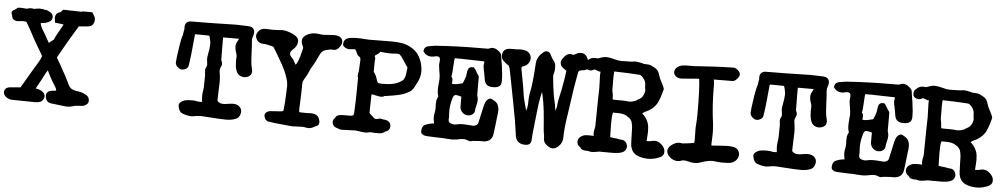

<svg xmlns="http://www.w3.org/2000/svg" viewBox="-47 -991 7136 1365"><g transform="rotate(5 3521.0 -308.5)"><path d="M462.4 35.6H437Q353 24.9 348.1 24.9Q334.5 24.9 317.9 19.3Q301.3 13.7 293 -12.7Q291 -20.5 291 -26.9Q291 -60.1 327.6 -66.4Q346.7 -68.8 365.7 -70.8L362.8 -70.3Q361.3 -62 361.3 -65.9Q361.3 -84.5 345.7 -106.4Q312.5 -157.2 282.2 -225.6Q282.2 -226.6 301.8 -226.6L295.4 -216.8Q278.3 -195.3 249 -135.7Q237.8 -114.3 214.8 -72.8L219.7 -72.3Q259.3 -66.4 276.9 -42Q282.7 -31.7 282.7 -22Q282.7 -16.6 280.8 -10.3Q272 12.2 256.1 18.3Q240.2 24.4 216.8 24.4Q209 23.4 148.4 23.4L54.2 22Q22.9 20 4.4 0.5Q-7.8 -12.7 -7.8 -27.3Q-7.8 -61 33.2 -65.4Q75.2 -69.3 106.4 -71.3Q170.4 -181.6 185.1 -205.6Q201.7 -231.4 219.2 -261.7Q233.9 -285.6 239.7 -305.7Q239.7 -309.6 203.1 -369.6Q176.3 -413.6 152.3 -460.4Q131.8 -499 109.4 -536.6Q105.5 -542 85.9 -542Q71.8 -542 47.9 -538.6Q24.9 -538.6 14.6 -547.9Q4.4 -557.1 2 -575.7Q2.4 -571.3 4.9 -570.3Q-2.9 -585.4 -2.9 -592.8Q-2.9 -606.9 6.8 -611.8Q16.6 -616.7 22.2 -620.8Q27.8 -625 29.8 -626Q33.7 -635.3 54.2 -635.3Q59.6 -635.3 69.8 -634.3Q83 -632.8 96.7 -632.8Q102.5 -632.8 101.1 -631.3Q116.7 -638.2 132.3 -638.2Q146.5 -638.2 150.9 -635.3Q166 -636.7 181.6 -640.1Q185.1 -641.1 190.9 -641.1Q220.2 -641.1 228 -636.2Q226.6 -635.3 237.8 -635.3L246.6 -634.3Q291 -616.7 291 -589.8Q291 -542.5 200.7 -538.6L208.5 -539.1L209 -546.4Q209 -520.5 234.9 -481.9Q242.7 -469.7 249.5 -457Q269.5 -420.4 279.8 -403.3Q280.8 -406.7 316.4 -432.6Q313.5 -429.7 313.5 -430.7Q316.4 -440.4 329.6 -465.3Q377.9 -550.8 377.9 -553.7Q377.9 -543 381.3 -542.5Q362.3 -543.9 344.2 -547.4Q335 -548.8 310.5 -551.3Q306.6 -579.6 306.6 -585Q306.6 -624.5 351.6 -630.4Q345.2 -630.4 341.8 -627Q344.2 -629.4 345.2 -630.9L361.3 -647.9Q387.7 -647.9 415 -646.5Q451.2 -645 479 -645Q497.1 -645 493.7 -644L497.6 -647.9H568.4L578.6 -631.3Q591.3 -613.3 591.3 -594.7Q591.3 -582 584.2 -567.9Q577.1 -553.7 562 -547.9Q553.7 -546.4 546.6 -545.2Q539.6 -543.9 476.6 -538.6Q483.9 -542 477.5 -532.7Q412.6 -427.2 345.7 -306.2Q346.7 -307.6 346.7 -307.6Q346.7 -303.2 347.2 -302.2Q355 -287.1 377 -251Q426.3 -163.6 436.5 -139.6Q444.8 -119.6 455.1 -105Q466.8 -90.8 485.1 -85.2Q503.4 -79.6 524.9 -77.6Q548.3 -73.7 577.1 -58.1Q598.6 -43.9 598.6 -19Q598.6 -2.4 585.9 7.8Q573.2 18.1 561 20.5Q545.4 22.9 532.2 22.9Q509.3 23.9 495.1 27.3V28.3Z M1584 29.8Q1545.4 29.8 1464.4 23.9Q1434.6 21 1404.3 20Q1375.5 20 1357.4 24.4Q1346.2 27.3 1333.5 27.3Q1306.6 27.3 1270 13.7Q1247.6 5.4 1240.2 -26.4Q1237.3 -39.1 1237.3 -42.5Q1237.3 -61 1262.2 -74.2Q1278.8 -82.5 1285.2 -82.5Q1300.3 -85.9 1330.6 -85.9Q1361.8 -85.9 1367.7 -80.1L1361.8 -81.5Q1367.2 -81.5 1375 -80.8Q1382.8 -80.1 1389.6 -80.1Q1397 -80.1 1401.4 -81.1Q1400.9 -81.1 1400.9 -86.4Q1400.9 -90.3 1399.9 -94.2Q1398.4 -108.4 1398.4 -121.6Q1398.4 -139.6 1401.1 -155.8Q1403.8 -171.9 1404.8 -185.5L1406.2 -274.9Q1406.2 -280.3 1404.5 -288.6Q1402.8 -296.9 1402.8 -306.6Q1402.8 -319.3 1409.7 -330.1Q1414.6 -337.4 1414.6 -348.6Q1414.6 -356.9 1412.4 -368.2Q1410.2 -379.4 1410.2 -392.6Q1410.2 -402.8 1415 -427.2Q1422.4 -461.4 1423.8 -494.6Q1422.4 -525.9 1410.2 -558.6Q1411.6 -555.2 1412.1 -554.7Q1409.7 -555.7 1353 -555.7H1318.8H1309.6L1307.1 -530.8Q1294.9 -390.1 1283.7 -327.6Q1279.8 -313 1265.9 -305.2Q1252 -297.4 1239.3 -297.4Q1222.2 -297.4 1205.6 -313.5Q1192.4 -326.2 1191.4 -341.8Q1193.4 -380.4 1199.7 -418Q1215.3 -531.2 1226.1 -547.4Q1226.1 -547.4 1225.1 -545.4Q1224.1 -543.5 1224.6 -546.9Q1229.5 -583 1232.9 -591.8Q1231.4 -590.3 1231.4 -584.5Q1230.5 -590.3 1230.5 -596.2Q1230.5 -643.1 1275.1 -643.8Q1319.8 -644.5 1353.5 -644.5L1411.6 -645L1593.3 -648.9Q1618.7 -648.9 1642.1 -647.5Q1661.1 -646 1681.2 -646Q1727.1 -644.5 1727.1 -604.5Q1727.1 -592.3 1720.2 -573.2Q1716.3 -564 1716.3 -552.2L1717.8 -524.9L1719.7 -504.9L1721.2 -466.3Q1722.7 -433.1 1725.1 -399.4Q1727.5 -369.1 1734.4 -344.7Q1736.8 -335.4 1736.8 -328.1Q1736.8 -292.5 1696.3 -283.7Q1689.5 -282.2 1682.1 -282.2Q1661.6 -283.2 1646.5 -293.9Q1616.2 -315.9 1616.2 -397.5Q1616.2 -412.1 1617.7 -427.2Q1617.7 -436.5 1608.9 -460.9Q1603.5 -477.5 1603.5 -495.6Q1603.5 -516.1 1617.7 -537.6Q1622.6 -545.9 1623 -550.8H1515.1Q1510.3 -550.8 1510.3 -548.3V-505.4Q1510.3 -447.3 1511.2 -389.6Q1511.7 -388.2 1513.7 -383.8Q1519.5 -373 1519.5 -360.8Q1519.5 -356.4 1518.1 -352.5L1512.7 -339.8Q1506.3 -326.2 1506.3 -316.9Q1506.3 -304.7 1509.3 -291Q1513.7 -261.2 1513.7 -239.7V-232.9Q1510.3 -102.1 1509.3 -99.1Q1502.4 -103.5 1500.5 -105.5Q1511.7 -105.5 1511.7 -95.2Q1515.1 -92.3 1524.4 -86.4Q1535.2 -79.6 1551.8 -79.6Q1566.9 -79.6 1584 -83Q1610.4 -86.9 1622.1 -86.9Q1658.2 -86.9 1674.8 -64Q1684.1 -52.7 1684.1 -36.1Q1684.1 -25.9 1679.7 -13.7Q1672.4 9.3 1650.9 17.6Q1621.1 29.8 1584 29.8Z M2170.9 38.6Q2162.1 38.6 2152.3 36.6Q2140.6 33.2 2123 33.2Q2107.9 33.2 2091.3 34.7Q2074.7 36.1 2056.2 36.1Q2038.1 35.6 2022.2 33.2Q2006.3 30.8 1988.8 29.8Q1923.3 24.4 1879.9 16.6Q1864.7 11.2 1858.2 -2.4Q1851.6 -16.1 1851.6 -26.4Q1851.6 -39.6 1870.6 -52.2Q1881.8 -59.1 1928.2 -60.5Q1949.2 -61 1974.1 -64Q1976.1 -64.5 1979.7 -67.4Q1983.4 -70.3 1983.4 -70.3Q1990.2 -128.4 1992.2 -199.2L1992.7 -218.3Q1994.1 -230.5 1994.1 -241.7Q1994.1 -262.2 1989.7 -281.2Q1978 -328.6 1954.6 -373.5L1941.4 -398.9Q1880.4 -505.9 1872.1 -515.1Q1869.6 -518.1 1824.7 -527.3Q1809.1 -530.3 1798.8 -530.3Q1788.6 -530.3 1774.4 -535.2Q1760.3 -540 1749.5 -559.1Q1742.7 -572.8 1742.7 -583.5Q1742.7 -597.2 1754.4 -612.8Q1771 -637.7 1805.7 -637.7L1820.3 -636.7Q1839.4 -635.7 1857.4 -635.7Q1887.7 -635.7 1916 -638.2Q1918.9 -639.2 1924.8 -639.2Q1948.7 -639.2 1983.9 -626Q2043.9 -604 2043.9 -570.3Q2043.9 -535.6 2012.2 -508.3Q1994.6 -493.2 1994.6 -478Q1995.1 -461.9 2015.1 -444.3Q2023.4 -436 2026.9 -425.8Q2027.8 -423.3 2028.8 -422.4Q2033.7 -415.5 2037.1 -408.7Q2040.5 -401.9 2041.5 -400.4Q2042.5 -398.9 2038.1 -399.4Q2039.1 -399.4 2043 -404.3Q2061 -426.3 2081.5 -514.2Q2083.5 -522 2083.5 -525.4Q2083.5 -531.7 2082 -534.2Q2069.8 -556.2 2069.8 -573.7Q2069.8 -612.3 2124.5 -630.9Q2141.1 -636.2 2160.6 -636.2Q2177.7 -636.2 2192.6 -633.8Q2207.5 -631.3 2220.2 -631.3Q2225.6 -631.3 2230 -631.8Q2241.2 -633.3 2251.7 -633.3Q2262.2 -633.3 2272.9 -634.8Q2283.7 -636.2 2294.9 -636.2Q2339.4 -636.2 2353 -609.9Q2356.9 -603.5 2356.9 -593.8Q2356.9 -588.9 2355 -578.9Q2353 -568.8 2337.4 -548.8Q2322.3 -530.8 2300.3 -530.8Q2294.4 -530.8 2289.8 -531.5Q2285.2 -532.2 2281.2 -532.2Q2278.8 -532.2 2272 -530.3Q2247.1 -526.4 2231.2 -518.6Q2215.3 -510.7 2205.6 -489.3Q2181.6 -434.6 2150.9 -385.3L2131.3 -341.8L2121.6 -324.2Q2109.4 -305.7 2101.6 -287.1Q2099.6 -278.3 2099.6 -267.6V-248L2098.6 -199.7Q2097.7 -151.4 2095.7 -125.5Q2094.2 -109.4 2094.2 -94.2Q2094.2 -81.5 2095.2 -69.8Q2095.7 -66.9 2149.4 -66.9Q2159.7 -66.9 2176.3 -67.9H2180.2Q2239.3 -67.9 2244.6 -11.2L2244.1 -3.4Q2242.7 14.6 2226.6 18.6Q2220.2 20.5 2213.9 24.4Q2192.4 38.6 2170.9 38.6Z M2576.2 34.7Q2557.1 34.7 2529.3 29.3L2508.8 26.4Q2477.1 26.4 2443.8 28.3L2409.7 29.8Q2391.6 29.8 2380.4 22.5Q2373 21.5 2361.6 16.4Q2350.1 11.2 2344.5 1.2Q2338.9 -8.8 2338.9 -19Q2338.9 -40 2352.5 -48.3Q2360.4 -74.7 2405.3 -74.7L2438 -75.2L2451.7 -74.7Q2475.6 -74.7 2481 -81.1Q2486.3 -87.4 2486.8 -129.4Q2490.2 -198.2 2490.2 -267.1Q2490.2 -309.6 2491.2 -347.2Q2487.8 -351.6 2487.8 -363.8Q2487.8 -377 2492.7 -398.4L2493.7 -419.9Q2496.6 -457.5 2496.6 -476.1Q2496.6 -483.4 2494.9 -489.5Q2493.2 -495.6 2485.8 -499.5Q2471.7 -507.3 2462.9 -533.2Q2457.5 -548.8 2445.3 -548.8Q2439.9 -548.8 2431.9 -547.1Q2423.8 -545.4 2413.6 -545.4Q2398.9 -545.4 2396 -547.9L2398.9 -548.3Q2389.2 -548.3 2382.6 -552.5Q2376 -556.6 2370.1 -562.5Q2364.3 -568.4 2364.3 -576.7Q2364.3 -585.4 2367.7 -596.7Q2371.1 -607.9 2381.3 -615.2Q2401.4 -626.5 2421.9 -626.5Q2437 -629.4 2458 -629.4Q2481.4 -629.4 2509.8 -627Q2532.2 -625 2546.9 -625Q2610.8 -626.5 2708 -626.5Q2747.6 -626.5 2782.7 -620.6Q2817.9 -614.7 2854.5 -592.3Q2880.9 -575.2 2897 -553.7Q2934.6 -499.5 2935.5 -431.6Q2935.5 -389.6 2913.1 -349.6Q2907.7 -340.8 2903.8 -332Q2893.1 -305.7 2873.5 -287.6Q2835.4 -262.7 2791.5 -252.9Q2756.3 -244.6 2716.3 -239.3Q2699.2 -237.3 2688.5 -235.4Q2683.6 -228.5 2664.1 -228.5Q2651.4 -228.5 2627.4 -234.4Q2606 -239.7 2593.3 -239.7Q2588.9 -239.7 2596.7 -243.7Q2593.8 -117.7 2593.8 -106.9Q2600.1 -98.6 2613.8 -87.4L2623.5 -78.1Q2631.3 -70.3 2637.2 -67.9H2653.8Q2652.8 -67.4 2658.9 -70.1Q2665 -72.8 2673.3 -72.8Q2685.1 -72.8 2691.9 -69.3H2690.4Q2710.9 -69.3 2725.6 -63Q2750 -52.2 2750 -23.4Q2750 6.3 2710.9 19L2713.9 17.6Q2699.2 31.7 2669.9 31.7L2654.3 31.2L2645.5 31.7Q2633.8 31.7 2624 30.3L2609.9 29.3Q2595.2 34.7 2576.2 34.7ZM2663.6 -320.8 2681.6 -321.3Q2765.1 -321.3 2810.1 -358.9Q2821.3 -370.1 2825.7 -387.2Q2830.1 -404.3 2831.5 -424.8Q2833 -438.5 2835 -450.2V-450.7Q2835 -450.7 2835 -451.2Q2830.6 -459 2797.9 -506.3Q2785.6 -526.9 2773.4 -537.6Q2767.1 -543.5 2753.4 -543.5H2751Q2728 -541 2704.1 -541Q2671.9 -541 2639.6 -545.9Q2634.8 -546.9 2632.8 -546.9Q2633.8 -546.9 2629.6 -541.3Q2625.5 -535.6 2609.9 -524.9Q2596.2 -517.6 2596.2 -512.2Q2596.2 -508.3 2599.6 -501.5L2601.1 -496.6Q2601.1 -489.7 2600.3 -487.1Q2599.6 -484.4 2599.6 -484.9L2599.1 -466.8L2598.6 -421.9V-399.9Q2598.6 -399.9 2603 -394L2605.5 -391.1Q2618.2 -372.1 2622.6 -354.5Q2627 -336.9 2634.8 -325.2Q2630.4 -325.7 2636.7 -324.2Q2648.4 -321.3 2663.6 -320.8Z M3329.6 31.2H3318.4Q3294.9 20.5 3276.9 20.5Q3257.8 20.5 3230 26.9Q3209.5 30.3 3189.5 30.3Q3172.9 30.3 3156.2 28.3Q3127.4 25.4 3093.3 25.4Q3004.4 23.4 2993.7 18.6Q2971.2 8.8 2971.2 -6.3Q2971.2 -40.5 2988.8 -53.2Q3017.6 -67.9 3051.3 -71.3Q3056.6 -71.3 3056.6 -70.8Q3056.6 -75.7 3056.2 -80.1Q3051.8 -98.6 3051.8 -116.7Q3051.8 -132.3 3055.2 -147.9Q3059.1 -164.1 3059.1 -180.7L3058.1 -206.5Q3058.1 -217.8 3059.1 -229Q3061 -249 3073.2 -268.6Q3071.3 -265.6 3071.8 -262.7L3071.3 -265.6Q3063.5 -287.6 3063.5 -311Q3063.5 -336.4 3066.2 -359.4Q3068.8 -382.3 3068.8 -390.6Q3068.8 -413.6 3064.5 -436.5Q3061 -452.6 3059.1 -472.7Q3057.1 -481.9 3057.1 -491.2Q3057.1 -497.6 3058.1 -504.4Q3060.1 -514.2 3060.1 -522Q3060.1 -537.6 3054 -543.7Q3047.9 -549.8 3037.6 -549.8Q3029.8 -549.8 3020.5 -547.4Q3008.8 -543.9 2997.1 -543.9Q2960 -543.9 2937.5 -576.7Q2940.9 -609.4 2969.2 -615.2Q2994.1 -620.1 3019.5 -623.5Q3179.2 -634.3 3324.2 -634.3L3393.1 -634.8Q3401.9 -635.7 3412.6 -641.6Q3419.9 -643.6 3425.3 -643.6Q3448.7 -643.6 3472.2 -623.5Q3486.8 -611.3 3490.7 -598.1Q3492.7 -581.5 3495.1 -565.9Q3499.5 -544.4 3502.4 -522.5L3504.9 -500.5Q3511.7 -458.5 3511.7 -416.5Q3511.7 -387.7 3496.8 -376.7Q3481.9 -365.7 3456.1 -365.7H3448.7Q3396.5 -365.7 3389.6 -415.5L3383.3 -452.1Q3372.6 -501 3372.6 -511.7Q3372.6 -520 3374.3 -527.6Q3376 -535.2 3376 -538.1Q3376 -541 3376 -541Q3374 -543 3368.2 -543L3203.1 -546.9L3188.5 -546.4L3171.4 -547.4Q3166 -547.4 3164.6 -546.4Q3162.6 -544.9 3161.6 -531.7Q3159.2 -504.4 3158.2 -477.5Q3156.2 -429.2 3150.4 -411.6Q3148.9 -407.2 3150.4 -414.1Q3161.1 -408.7 3161.1 -388.2Q3161.6 -374.5 3157.2 -360.4L3158.7 -365.2Q3162.6 -362.8 3175.3 -362.8Q3193.4 -362.8 3214.4 -369.1L3233.9 -374Q3238.3 -375 3251 -412.6L3252.9 -417Q3256.8 -430.7 3258.3 -446.8Q3260.7 -474.1 3271 -486.8L3283.7 -493.7L3305.2 -494.1L3318.4 -477.1Q3326.7 -460.9 3335.4 -448.2Q3335.9 -447.3 3337.9 -445.3Q3339.8 -443.4 3342 -439.7Q3344.2 -436 3345.7 -430.2V-300.8V-298.8Q3352.5 -282.2 3352.5 -264.6Q3352.5 -248 3345.2 -219.7Q3340.3 -201.7 3338.9 -183.1Q3337.9 -171.9 3325.2 -161.6Q3312 -150.4 3293 -150.4Q3271 -150.4 3254.9 -164.6Q3235.8 -181.2 3234.4 -207V-278.8Q3204.1 -287.1 3195.8 -287.1Q3181.6 -287.1 3174.8 -269.5Q3157.7 -219.2 3157.7 -166.5Q3157.7 -148.4 3159.7 -129.9V-125Q3159.7 -119.6 3159.2 -115Q3158.7 -110.4 3158.7 -106Q3158.7 -84.5 3189.9 -78.6Q3197.8 -77.1 3201.7 -77.1Q3208 -77.1 3215.8 -79.1Q3237.8 -84.5 3261.2 -84.5Q3288.1 -84.5 3333 -80.1H3335.4Q3346.2 -80.1 3356.9 -85.9Q3367.7 -91.8 3371.1 -103Q3378.9 -135.3 3385.7 -168.9Q3400.9 -245.1 3410.2 -259.3Q3424.8 -283.2 3444.8 -283.2Q3481.4 -269 3494.1 -248.5Q3504.9 -227.5 3504.9 -205.6Q3504.9 -185.5 3500 -155.3L3494.6 -106.9L3486.3 -38.1Q3481.4 -2.9 3461.9 10.7Q3442.4 24.4 3414.6 24.4L3392.1 23.9Q3381.3 23.9 3337.4 28.3Q3338.4 28.3 3336.9 29.1Q3335.4 29.8 3329.6 31.2Z M3913.6 30.8Q3897.5 30.8 3880.9 20.5Q3845.2 0.5 3845.2 -36.6L3845.7 -40Q3845.7 -51.3 3841.8 -67.4Q3837.9 -88.9 3834 -147.5Q3822.3 -310.1 3794.9 -387.2Q3794.9 -386.7 3793.5 -387.7Q3795.9 -386.2 3801.3 -386.2Q3807.1 -386.2 3804.2 -370.1Q3793 -321.8 3785.6 -273.9Q3775.4 -191.9 3762.2 -64.5Q3759.8 -41.5 3759.3 -19.5Q3759.3 22.5 3717.3 22.5Q3655.8 22.5 3645 -32.2Q3640.6 -59.1 3637.7 -85.9Q3632.3 -129.4 3605.5 -268.1L3594.7 -324.2Q3580.1 -402.3 3564.5 -480L3563.5 -484.4Q3560.1 -507.8 3551.8 -526.9Q3550.3 -528.8 3544.9 -531.7Q3536.6 -536.1 3529.3 -542.5Q3526.4 -544.9 3523.4 -547.4Q3501.5 -564.5 3497.6 -580.6Q3496.1 -587.9 3496.1 -595.2Q3496.1 -632.8 3529.8 -645Q3542.5 -648.4 3571.8 -648.4L3600.6 -647.9Q3610.8 -649.9 3623.5 -649.9Q3640.6 -649.9 3657.2 -646Q3693.4 -637.2 3701.2 -601.1L3701.7 -593.3Q3701.7 -570.3 3686 -551.8Q3667 -531.7 3635.7 -526.9Q3645 -529.3 3644.5 -528.1Q3644 -526.9 3643.1 -522Q3642.1 -517.1 3642.1 -516.1Q3642.1 -511.2 3656.7 -438Q3670.4 -364.7 3672.4 -346.2Q3676.8 -306.2 3694.8 -246.1Q3704.6 -213.9 3707 -202.6Q3710 -188.5 3698.7 -212.4Q3711.9 -239.3 3711.9 -283.2V-292Q3711.9 -324.7 3719.2 -356.9Q3732.4 -415 3741.2 -562.5Q3744.1 -606.4 3784.2 -640.1Q3796.9 -653.3 3813 -652.8Q3833 -651.9 3843.3 -627Q3851.1 -609.9 3863 -594.7Q3875 -579.6 3878.9 -565.9Q3880.9 -551.3 3880.9 -539.6Q3880.9 -519.5 3876.2 -504.9Q3871.6 -490.2 3871.6 -479.5L3872.1 -477.5Q3877.9 -409.2 3889.2 -340.3Q3892.1 -324.7 3896 -308.6Q3903.3 -283.2 3906.7 -251Q3908.7 -234.9 3912.1 -218.8Q3914.6 -209.5 3919.9 -200.7Q3923.3 -195.3 3919.4 -203.6L3897.9 -197.8Q3897.9 -198.7 3906.7 -227.5Q3919.4 -266.1 3919.4 -283.7Q3919.9 -300.3 3931.6 -351.3Q3943.4 -402.3 3943.4 -408.2Q3955.6 -468.8 3962.4 -527.3Q3962.4 -528.3 3947.3 -537.6Q3925.3 -551.8 3921.1 -564.2Q3917 -576.7 3917 -583Q3917 -598.1 3929.2 -613.8Q3931.6 -615.7 3933.1 -618.2Q3953.1 -647.9 3980 -647.9Q3990.7 -647.9 4002.4 -643.6Q4002 -644 4001.5 -644Q4005.4 -644 4021.5 -653.3Q4037.6 -662.6 4055.7 -662.6Q4092.8 -662.6 4107.9 -617.2Q4107.9 -614.3 4107.4 -615.2Q4119.6 -593.3 4119.6 -578.1Q4119.6 -542.5 4067.9 -539.6Q4054.2 -538.1 4049.8 -530.5Q4045.4 -522.9 4043.5 -507.3Q4026.4 -422.4 4011.2 -305.2Q4005.9 -265.1 3999.5 -225.1Q3981.9 -116.7 3981.9 -48.3Q3979.5 -0.5 3933.1 26.4Q3923.3 30.8 3913.6 30.8Z M4594.2 45.4Q4553.7 45.4 4517.6 30.3Q4471.7 9.8 4466.8 -47.4Q4465.3 -67.9 4465.1 -86.7Q4464.8 -105.5 4463.9 -123.5L4463.4 -144.5V-147.9Q4463.4 -180.2 4454.1 -209.5Q4447.3 -222.7 4436 -232.4Q4423.8 -239.3 4413.1 -247.6Q4392.6 -257.3 4363.8 -259.3Q4351.6 -259.8 4319.3 -259.8Q4319.8 -260.3 4317.4 -253.9Q4311.5 -240.2 4311.5 -176.3Q4311.5 -153.8 4312.5 -130.9Q4313.5 -107.9 4313.5 -84Q4313.5 -83 4312.3 -84.2Q4311 -85.4 4315.9 -84.5Q4329.1 -81.1 4343.3 -80.1Q4365.2 -79.1 4384.3 -73.7H4387.7Q4423.3 -73.7 4433.6 -46.4Q4438.5 -33.7 4438.5 -27.3Q4438.5 -16.6 4431.2 -3.4Q4416 23.4 4348.6 25.4H4278.3L4246.1 24.9Q4236.3 25.9 4228.5 27.8Q4209 32.2 4190.4 32.2Q4182.6 32.2 4162.6 26.9H4148.9Q4116.2 25.9 4107.4 5.4Q4084.5 -7.3 4084.5 -33.7Q4084.5 -59.6 4113.3 -74.7Q4126.5 -82 4138.7 -83Q4150.9 -84 4162.6 -84Q4189 -84 4204.6 -81.5L4210 -81.1Q4200.7 -81.1 4200.7 -69.3L4201.2 -68.8Q4193.8 -84.5 4193.8 -100.6Q4193.8 -113.8 4198.2 -133.3Q4201.2 -145.5 4201.7 -156.7Q4201.7 -212.4 4204.1 -339.8Q4205.6 -380.4 4206.1 -420.9L4204.6 -476.1Q4203.6 -496.6 4203.1 -518.1Q4203.1 -535.2 4207 -548.8Q4207 -554.2 4206.1 -553.2Q4208 -544.4 4216.3 -544.4Q4217.3 -544.4 4216.8 -543.9Q4210.4 -541.5 4204.1 -541.5Q4191.4 -541.5 4183.1 -546.9L4173.8 -549.8Q4165.5 -553.7 4159.7 -553.7Q4158.2 -553.7 4155.8 -551.8Q4146 -544.4 4132.3 -544.4Q4124 -544.4 4116.2 -546.9Q4090.3 -554.7 4090.3 -578.6Q4090.3 -594.7 4095.7 -602.1Q4095.7 -605 4100.1 -608.6Q4104.5 -612.3 4106.9 -614.7Q4127.9 -635.7 4153.8 -635.7Q4172.4 -635.7 4173.8 -633.8L4169.9 -632.8Q4183.1 -635.3 4201.7 -642.6Q4218.8 -648.9 4238.3 -648.9Q4258.8 -648.9 4296.4 -638.7Q4321.3 -631.3 4344.7 -630.4Q4363.8 -631.3 4383.3 -631.3Q4421.9 -631.3 4435.5 -634.3L4444.8 -635.7Q4454.1 -635.7 4466.3 -633.3Q4493.2 -628.9 4507.3 -624L4518.6 -623.5Q4545.4 -622.1 4556.2 -618.7L4568.8 -611.8Q4583.5 -606.4 4598.9 -594.5Q4614.3 -582.5 4620.6 -557.6Q4628.9 -529.3 4644.5 -502.4Q4663.1 -468.3 4663.1 -457.5Q4663.1 -452.1 4661.1 -447.8L4654.3 -424.3Q4646 -391.1 4630.9 -359.4Q4604 -309.1 4542.5 -284.2L4525.4 -272.5Q4522.9 -276.9 4527.8 -270Q4567.9 -234.9 4576.2 -183.1Q4578.1 -165.5 4578.1 -147.9Q4578.1 -128.4 4576.2 -109.6Q4574.2 -90.8 4573.2 -74.7Q4573.2 -75.2 4568.8 -79.6Q4575.2 -79.1 4583.5 -79.1Q4597.7 -79.1 4608.9 -82.5Q4620.1 -85.9 4634.8 -85.9Q4657.7 -85.9 4682.1 -63.2Q4706.5 -40.5 4706.5 -14.2Q4706.5 19.5 4666.5 31.7Q4633.3 45.4 4594.2 45.4ZM4423.8 -347.7Q4448.7 -347.7 4475.1 -359.4Q4481.4 -365.7 4493.7 -371.6Q4522.9 -384.8 4532.2 -425.8Q4533.2 -431.6 4533.2 -438.5Q4533.2 -440.9 4531.2 -450.2Q4529.3 -459.5 4529.3 -469.7L4529.8 -475.6Q4528.3 -490.2 4523.9 -503.4Q4516.1 -519 4504.2 -531Q4492.2 -543 4484.4 -543.9Q4402.3 -549.8 4320.8 -551.3L4294.9 -552.2Q4298.3 -552.2 4301.3 -557.6L4301.8 -558.6Q4300.8 -534.7 4299.3 -511.7L4299.8 -418Q4301.3 -407.7 4304 -396Q4306.6 -384.3 4306.6 -372.1Q4306.6 -355.5 4309.6 -353.5Q4311.5 -352.1 4309.6 -352.1Q4319.8 -352.1 4334 -351.1H4364.3Q4399.4 -351.1 4403.3 -349.6Q4412.6 -347.7 4423.8 -347.7Z M4927.7 46.4Q4903.3 45.9 4884.5 40.3Q4865.7 34.7 4850.1 34.7Q4839.4 34.7 4829.6 39.1Q4818.4 43.5 4805.7 43.5Q4787.1 43.5 4769.5 34.9Q4752 26.4 4740.7 12.2Q4726.6 -4.4 4726.6 -22.5Q4726.6 -46.4 4752.4 -65.9Q4781.7 -86.9 4802.2 -86.9Q4824.2 -86.9 4826.7 -84.5Q4825.7 -84.5 4830.1 -84.5Q4873.5 -88.4 4913.6 -95.7Q4910.6 -92.8 4911.6 -95.7Q4914.1 -102.1 4914.1 -125L4912.6 -201.7Q4916.5 -250 4917.5 -296.9Q4917.5 -498 4906.7 -559.6Q4909.7 -554.7 4914.1 -553.7Q4862.8 -550.3 4788.6 -543.5L4781.2 -543Q4746.6 -543 4731.4 -566.4Q4726.1 -575.7 4726.1 -585Q4726.1 -610.8 4754.9 -627.4Q4769.5 -635.3 4785.2 -637.2Q4805.2 -639.2 4833 -639.2L4845.2 -638.7Q4866.2 -638.7 4923.8 -643.1Q5035.2 -650.9 5142.1 -653.3Q5163.1 -653.3 5181.2 -633.3Q5192.9 -621.6 5192.9 -606.9Q5192.9 -589.8 5167.5 -566.9Q5156.7 -557.1 5137.7 -557.1L5133.3 -557.6L5016.1 -556.6Q5008.3 -556.6 5009.3 -557.6Q5011.7 -560.5 5011.7 -559.6Q5011.7 -554.7 5013.7 -545.9Q5016.1 -528.8 5016.1 -512.2Q5016.1 -364.7 5033.2 -247.6Q5037.6 -212.9 5037.6 -178.2Q5037.6 -157.2 5036.4 -136.7Q5035.2 -116.2 5034.7 -95.2Q5034.7 -90.8 5036.1 -89.1Q5037.6 -87.4 5036.6 -87.4Q5067.9 -89.4 5099.1 -91.8Q5143.1 -94.7 5148.9 -94.7Q5172.9 -94.7 5191.9 -91.3Q5231 -84 5237.3 -42.5Q5237.3 -20 5222.2 -1Q5200.7 22.5 5172.4 24.4Q5153.8 26.4 5120.6 26.4Q5095.2 26.4 5076.2 22.9Q5064.5 21 5052.2 21Q5018.1 21 4968.3 39.1Q4949.2 46.4 4927.7 46.4Z M5685.5 29.8Q5647 29.8 5565.9 23.9Q5536.1 21 5505.9 20Q5477.1 20 5459 24.4Q5447.8 27.3 5435.1 27.3Q5408.2 27.3 5371.6 13.7Q5349.1 5.4 5341.8 -26.4Q5338.9 -39.1 5338.9 -42.5Q5338.9 -61 5363.8 -74.2Q5380.4 -82.5 5386.7 -82.5Q5401.9 -85.9 5432.1 -85.9Q5463.4 -85.9 5469.2 -80.1L5463.4 -81.5Q5468.8 -81.5 5476.6 -80.8Q5484.4 -80.1 5491.2 -80.1Q5498.5 -80.1 5502.9 -81.1Q5502.4 -81.1 5502.4 -86.4Q5502.4 -90.3 5501.5 -94.2Q5500 -108.4 5500 -121.6Q5500 -139.6 5502.7 -155.8Q5505.4 -171.9 5506.3 -185.5L5507.8 -274.9Q5507.8 -280.3 5506.1 -288.6Q5504.4 -296.9 5504.4 -306.6Q5504.4 -319.3 5511.2 -330.1Q5516.1 -337.4 5516.1 -348.6Q5516.1 -356.9 5513.9 -368.2Q5511.7 -379.4 5511.7 -392.6Q5511.7 -402.8 5516.6 -427.2Q5523.9 -461.4 5525.4 -494.6Q5523.9 -525.9 5511.7 -558.6Q5513.2 -555.2 5513.7 -554.7Q5511.2 -555.7 5454.6 -555.7H5420.4H5411.1L5408.7 -530.8Q5396.5 -390.1 5385.3 -327.6Q5381.3 -313 5367.4 -305.2Q5353.5 -297.4 5340.8 -297.4Q5323.7 -297.4 5307.1 -313.5Q5293.9 -326.2 5293 -341.8Q5294.9 -380.4 5301.3 -418Q5316.9 -531.2 5327.6 -547.4Q5327.6 -547.4 5326.7 -545.4Q5325.7 -543.5 5326.2 -546.9Q5331.1 -583 5334.5 -591.8Q5333 -590.3 5333 -584.5Q5332 -590.3 5332 -596.2Q5332 -643.1 5376.7 -643.8Q5421.4 -644.5 5455.1 -644.5L5513.2 -645L5694.8 -648.9Q5720.2 -648.9 5743.7 -647.5Q5762.7 -646 5782.7 -646Q5828.6 -644.5 5828.6 -604.5Q5828.6 -592.3 5821.8 -573.2Q5817.9 -564 5817.9 -552.2L5819.3 -524.9L5821.3 -504.9L5822.8 -466.3Q5824.2 -433.1 5826.7 -399.4Q5829.1 -369.1 5835.9 -344.7Q5838.4 -335.4 5838.4 -328.1Q5838.4 -292.5 5797.9 -283.7Q5791 -282.2 5783.7 -282.2Q5763.2 -283.2 5748 -293.9Q5717.8 -315.9 5717.8 -397.5Q5717.8 -412.1 5719.2 -427.2Q5719.2 -436.5 5710.4 -460.9Q5705.1 -477.5 5705.1 -495.6Q5705.1 -516.1 5719.2 -537.6Q5724.1 -545.9 5724.6 -550.8H5616.7Q5611.8 -550.8 5611.8 -548.3V-505.4Q5611.8 -447.3 5612.8 -389.6Q5613.3 -388.2 5615.2 -383.8Q5621.1 -373 5621.1 -360.8Q5621.1 -356.4 5619.6 -352.5L5614.3 -339.8Q5607.9 -326.2 5607.9 -316.9Q5607.9 -304.7 5610.8 -291Q5615.2 -261.2 5615.2 -239.7V-232.9Q5611.8 -102.1 5610.8 -99.1Q5604 -103.5 5602.1 -105.5Q5613.3 -105.5 5613.3 -95.2Q5616.7 -92.3 5626 -86.4Q5636.7 -79.6 5653.3 -79.6Q5668.5 -79.6 5685.5 -83Q5711.9 -86.9 5723.6 -86.9Q5759.8 -86.9 5776.4 -64Q5785.6 -52.7 5785.6 -36.1Q5785.6 -25.9 5781.2 -13.7Q5773.9 9.3 5752.4 17.6Q5722.7 29.8 5685.5 29.8Z M6259.3 31.2H6248Q6224.6 20.5 6206.5 20.5Q6187.5 20.5 6159.7 26.9Q6139.2 30.3 6119.1 30.3Q6102.5 30.3 6085.9 28.3Q6057.1 25.4 6022.9 25.4Q5934.1 23.4 5923.3 18.6Q5900.9 8.8 5900.9 -6.3Q5900.9 -40.5 5918.5 -53.2Q5947.3 -67.9 5981 -71.3Q5986.3 -71.3 5986.3 -70.8Q5986.3 -75.7 5985.8 -80.1Q5981.4 -98.6 5981.4 -116.7Q5981.4 -132.3 5984.9 -147.9Q5988.8 -164.1 5988.8 -180.7L5987.8 -206.5Q5987.8 -217.8 5988.8 -229Q5990.7 -249 6002.9 -268.6Q6001 -265.6 6001.5 -262.7L6001 -265.6Q5993.2 -287.6 5993.2 -311Q5993.2 -336.4 5995.8 -359.4Q5998.5 -382.3 5998.5 -390.6Q5998.5 -413.6 5994.1 -436.5Q5990.7 -452.6 5988.8 -472.7Q5986.8 -481.9 5986.8 -491.2Q5986.8 -497.6 5987.8 -504.4Q5989.7 -514.2 5989.7 -522Q5989.7 -537.6 5983.6 -543.7Q5977.5 -549.8 5967.3 -549.8Q5959.5 -549.8 5950.2 -547.4Q5938.5 -543.9 5926.8 -543.9Q5889.6 -543.9 5867.2 -576.7Q5870.6 -609.4 5898.9 -615.2Q5923.8 -620.1 5949.2 -623.5Q6108.9 -634.3 6253.9 -634.3L6322.8 -634.8Q6331.5 -635.7 6342.3 -641.6Q6349.6 -643.6 6355 -643.6Q6378.4 -643.6 6401.9 -623.5Q6416.5 -611.3 6420.4 -598.1Q6422.4 -581.5 6424.8 -565.9Q6429.2 -544.4 6432.1 -522.5L6434.6 -500.5Q6441.4 -458.5 6441.4 -416.5Q6441.4 -387.7 6426.5 -376.7Q6411.6 -365.7 6385.7 -365.7H6378.4Q6326.2 -365.7 6319.3 -415.5L6313 -452.1Q6302.2 -501 6302.2 -511.7Q6302.2 -520 6304 -527.6Q6305.7 -535.2 6305.7 -538.1Q6305.7 -541 6305.7 -541Q6303.7 -543 6297.9 -543L6132.8 -546.9L6118.2 -546.4L6101.1 -547.4Q6095.7 -547.4 6094.2 -546.4Q6092.3 -544.9 6091.3 -531.7Q6088.9 -504.4 6087.9 -477.5Q6085.9 -429.2 6080.1 -411.6Q6078.6 -407.2 6080.1 -414.1Q6090.8 -408.7 6090.8 -388.2Q6091.3 -374.5 6086.9 -360.4L6088.4 -365.2Q6092.3 -362.8 6105 -362.8Q6123 -362.8 6144 -369.1L6163.6 -374Q6168 -375 6180.7 -412.6L6182.6 -417Q6186.5 -430.7 6188 -446.8Q6190.4 -474.1 6200.7 -486.8L6213.4 -493.7L6234.9 -494.1L6248 -477.1Q6256.3 -460.9 6265.1 -448.2Q6265.6 -447.3 6267.6 -445.3Q6269.5 -443.4 6271.7 -439.7Q6273.9 -436 6275.4 -430.2V-300.8V-298.8Q6282.2 -282.2 6282.2 -264.6Q6282.2 -248 6274.9 -219.7Q6270 -201.7 6268.6 -183.1Q6267.6 -171.9 6254.9 -161.6Q6241.7 -150.4 6222.7 -150.4Q6200.7 -150.4 6184.6 -164.6Q6165.5 -181.2 6164.1 -207V-278.8Q6133.8 -287.1 6125.5 -287.1Q6111.3 -287.1 6104.5 -269.5Q6087.4 -219.2 6087.4 -166.5Q6087.4 -148.4 6089.4 -129.9V-125Q6089.4 -119.6 6088.9 -115Q6088.4 -110.4 6088.4 -106Q6088.4 -84.5 6119.6 -78.6Q6127.4 -77.1 6131.3 -77.1Q6137.7 -77.1 6145.5 -79.1Q6167.5 -84.5 6190.9 -84.5Q6217.8 -84.5 6262.7 -80.1H6265.1Q6275.9 -80.1 6286.6 -85.9Q6297.4 -91.8 6300.8 -103Q6308.6 -135.3 6315.4 -168.9Q6330.6 -245.1 6339.8 -259.3Q6354.5 -283.2 6374.5 -283.2Q6411.1 -269 6423.8 -248.5Q6434.6 -227.5 6434.6 -205.6Q6434.6 -185.5 6429.7 -155.3L6424.3 -106.9L6416 -38.1Q6411.1 -2.9 6391.6 10.7Q6372.1 24.4 6344.2 24.4L6321.8 23.9Q6311 23.9 6267.1 28.3Q6268.1 28.3 6266.6 29.1Q6265.1 29.8 6259.3 31.2Z M6938 45.4Q6897.5 45.4 6861.3 30.3Q6815.4 9.8 6810.5 -47.4Q6809.1 -67.9 6808.8 -86.7Q6808.6 -105.5 6807.6 -123.5L6807.1 -144.5V-147.9Q6807.1 -180.2 6797.9 -209.5Q6791 -222.7 6779.8 -232.4Q6767.6 -239.3 6756.8 -247.6Q6736.3 -257.3 6707.5 -259.3Q6695.3 -259.8 6663.1 -259.8Q6663.6 -260.3 6661.1 -253.9Q6655.3 -240.2 6655.3 -176.3Q6655.3 -153.8 6656.2 -130.9Q6657.2 -107.9 6657.2 -84Q6657.2 -83 6656 -84.2Q6654.8 -85.4 6659.7 -84.5Q6672.9 -81.1 6687 -80.1Q6709 -79.1 6728 -73.7H6731.4Q6767.1 -73.7 6777.3 -46.4Q6782.2 -33.7 6782.2 -27.3Q6782.2 -16.6 6774.9 -3.4Q6759.8 23.4 6692.4 25.4H6622.1L6589.8 24.9Q6580.1 25.9 6572.3 27.8Q6552.7 32.2 6534.2 32.2Q6526.4 32.2 6506.3 26.9H6492.7Q6460 25.9 6451.2 5.4Q6428.2 -7.3 6428.2 -33.7Q6428.2 -59.6 6457 -74.7Q6470.2 -82 6482.4 -83Q6494.6 -84 6506.3 -84Q6532.7 -84 6548.3 -81.5L6553.7 -81.1Q6544.4 -81.1 6544.4 -69.3L6544.9 -68.8Q6537.6 -84.5 6537.6 -100.6Q6537.6 -113.8 6542 -133.3Q6544.9 -145.5 6545.4 -156.7Q6545.4 -212.4 6547.9 -339.8Q6549.3 -380.4 6549.8 -420.9L6548.3 -476.1Q6547.4 -496.6 6546.9 -518.1Q6546.9 -535.2 6550.8 -548.8Q6550.8 -554.2 6549.8 -553.2Q6551.8 -544.4 6560.1 -544.4Q6561 -544.4 6560.5 -543.9Q6554.2 -541.5 6547.9 -541.5Q6535.2 -541.5 6526.9 -546.9L6517.6 -549.8Q6509.3 -553.7 6503.4 -553.7Q6502 -553.7 6499.5 -551.8Q6489.7 -544.4 6476.1 -544.4Q6467.8 -544.4 6460 -546.9Q6434.1 -554.7 6434.1 -578.6Q6434.1 -594.7 6439.5 -602.1Q6439.5 -605 6443.8 -608.6Q6448.2 -612.3 6450.7 -614.7Q6471.7 -635.7 6497.6 -635.7Q6516.1 -635.7 6517.6 -633.8L6513.7 -632.8Q6526.9 -635.3 6545.4 -642.6Q6562.5 -648.9 6582 -648.9Q6602.5 -648.9 6640.1 -638.7Q6665 -631.3 6688.5 -630.4Q6707.5 -631.3 6727.1 -631.3Q6765.6 -631.3 6779.3 -634.3L6788.6 -635.7Q6797.9 -635.7 6810.1 -633.3Q6836.9 -628.9 6851.1 -624L6862.3 -623.5Q6889.2 -622.1 6899.9 -618.7L6912.6 -611.8Q6927.2 -606.4 6942.6 -594.5Q6958 -582.5 6964.4 -557.6Q6972.7 -529.3 6988.3 -502.4Q7006.8 -468.3 7006.8 -457.5Q7006.8 -452.1 7004.9 -447.8L6998 -424.3Q6989.7 -391.1 6974.6 -359.4Q6947.8 -309.1 6886.2 -284.2L6869.1 -272.5Q6866.7 -276.9 6871.6 -270Q6911.6 -234.9 6919.9 -183.1Q6921.9 -165.5 6921.9 -147.9Q6921.9 -128.4 6919.9 -109.6Q6918 -90.8 6917 -74.7Q6917 -75.2 6912.6 -79.6Q6918.9 -79.1 6927.2 -79.1Q6941.4 -79.1 6952.6 -82.5Q6963.9 -85.9 6978.5 -85.9Q7001.5 -85.9 7025.9 -63.2Q7050.3 -40.5 7050.3 -14.2Q7050.3 19.5 7010.3 31.7Q6977.1 45.4 6938 45.4ZM6767.6 -347.7Q6792.5 -347.7 6818.8 -359.4Q6825.2 -365.7 6837.4 -371.6Q6866.7 -384.8 6876 -425.8Q6877 -431.6 6877 -438.5Q6877 -440.9 6875 -450.2Q6873 -459.5 6873 -469.7L6873.5 -475.6Q6872.1 -490.2 6867.7 -503.4Q6859.9 -519 6847.9 -531Q6835.9 -543 6828.1 -543.9Q6746.1 -549.8 6664.6 -551.3L6638.7 -552.2Q6642.1 -552.2 6645 -557.6L6645.5 -558.6Q6644.5 -534.7 6643.1 -511.7L6643.6 -418Q6645 -407.7 6647.7 -396Q6650.4 -384.3 6650.4 -372.1Q6650.4 -355.5 6653.3 -353.5Q6655.3 -352.1 6653.3 -352.1Q6663.6 -352.1 6677.7 -351.1H6708Q6743.2 -351.1 6747.1 -349.6Q6756.3 -347.7 6767.6 -347.7Z"/></g></svg>

Font: X Typewriter
Style: Bold
Weight: 700
Designer: GGBot
Version: 0.10